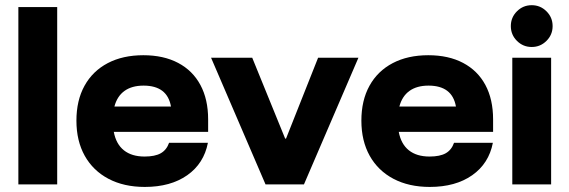

<svg xmlns="http://www.w3.org/2000/svg" viewBox="-20 -728 2248 758"><path d="M52.5 0V-700H205.8V0Z M551.7 10Q469.2 10 408.3 -22.1Q347.5 -54.2 314.6 -112.9Q281.7 -171.7 281.7 -251.7Q281.7 -331.7 313.8 -389.6Q345.8 -447.5 405.4 -478.8Q465 -510 545.8 -510Q625.8 -510 683.3 -479.6Q740.8 -449.2 771.2 -392.5Q801.7 -335.8 801.7 -256.7V-207.5H429.2Q438.3 -159.2 469.2 -134.6Q500 -110 550.8 -110Q591.7 -110 614.6 -122.9Q637.5 -135.8 647.5 -164.2H800.8Q785 -82.5 719.2 -36.2Q653.3 10 551.7 10ZM431.7 -307.5H655Q647.5 -349.2 620.4 -369.6Q593.3 -390 546.7 -390Q500.8 -390 471.7 -369.2Q442.5 -348.3 431.7 -307.5Z M1028.3 0 813.3 -500H975.8L1105.8 -180.8H1109.2L1235.8 -500H1395L1180 0Z M1676.7 10Q1594.2 10 1533.3 -22.1Q1472.5 -54.2 1439.6 -112.9Q1406.7 -171.7 1406.7 -251.7Q1406.7 -331.7 1438.8 -389.6Q1470.8 -447.5 1530.4 -478.8Q1590 -510 1670.8 -510Q1750.8 -510 1808.3 -479.6Q1865.8 -449.2 1896.3 -392.5Q1926.7 -335.8 1926.7 -256.7V-207.5H1554.2Q1563.3 -159.2 1594.2 -134.6Q1625 -110 1675.8 -110Q1716.7 -110 1739.6 -122.9Q1762.5 -135.8 1772.5 -164.2H1925.8Q1910 -82.5 1844.2 -36.2Q1778.3 10 1676.7 10ZM1556.7 -307.5H1780Q1772.5 -349.2 1745.4 -369.6Q1718.3 -390 1671.7 -390Q1625.8 -390 1596.7 -369.2Q1567.5 -348.3 1556.7 -307.5Z M2002.5 0V-500H2155.8V0ZM2079.2 -542.5Q2045 -542.5 2020.8 -566.7Q1996.7 -590.8 1996.7 -625Q1996.7 -659.2 2020.8 -683.3Q2045 -707.5 2079.2 -707.5Q2113.3 -707.5 2137.5 -683.3Q2161.7 -659.2 2161.7 -625Q2161.7 -590.8 2137.5 -566.7Q2113.3 -542.5 2079.2 -542.5Z"/></svg>

Font: Funnel Display Light ExtraBold
Style: Regular
Weight: 800
Version: Version 1.000